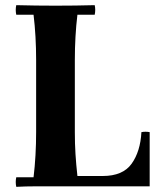

<svg xmlns="http://www.w3.org/2000/svg" viewBox="-20 -722 626 744"><path d="M43 2Q39 -17 43 -35H110Q115 -76 117.5 -120.5Q120 -165 120 -210V-490Q120 -535 117.5 -579.5Q115 -624 110 -665H43Q39 -684 43 -702Q78 -701 119.5 -700.5Q161 -700 195 -700Q230 -700 271.5 -700.5Q313 -701 347 -702Q351 -684 347 -665H280Q275 -624 272.5 -579.5Q270 -535 270 -490V-210Q270 -165 272.5 -125Q275 -85 280 -40H378Q456 -40 490 -87.5Q524 -135 528 -210Q544 -213 560 -210V0H195Q161 0 119.5 0Q78 0 43 2Z"/></svg>

Font: Poltawski Nowy
Style: Bold
Weight: 700
Designer: Adam Pótawski, Mateusz Machalski, Borys Kosmynka, Ania Wieluska
Foundry: Capitalics.wtf
Version: Version 1.001;gftools[0.9.25]